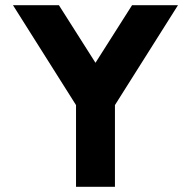

<svg xmlns="http://www.w3.org/2000/svg" viewBox="-20 -720 736 740"><path d="M489 -700H666L423 -315V0H273V-315L30 -700H207L348 -478Z"/></svg>

Font: Urbanist Black
Style: Regular
Weight: 900
Designer: Corey Hu
Foundry: Corey Hu
Version: Version 1.330; ttfautohint (v1.8.4.7-5d5b)